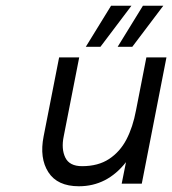

<svg xmlns="http://www.w3.org/2000/svg" viewBox="-20 -640 600 669"><path d="M132 -165 186 -440H256L202 -165Q193 -121 207.5 -91Q222 -61 266 -61Q322 -61 360 -86Q398 -111 420.5 -154Q443 -197 454 -256L490 -440H560L474 0H404L419 -75Q386 -33 345 -12Q304 9 255 9Q180 9 148.5 -40Q117 -89 132 -165ZM367 -620H438L330 -477H279ZM478 -620H549L441 -477H390Z"/></svg>

Font: Teachers[wght] Italic
Style: Regular
Weight: 400
Designer: Alfredo Marco Pradil & Chank Diesel
Version: Version 1.000;Glyphs 3.1.2 (3151)